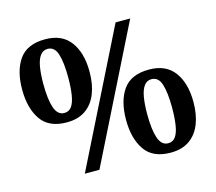

<svg xmlns="http://www.w3.org/2000/svg" viewBox="-104 -853 1114 992"><g transform="rotate(-15 453.0 -357.0)"><path d="M234.4 0 590.3 -714H668.4L312.6 0ZM214.1 -280Q118.9 -280 76.5 -341.5Q34 -403 34 -503Q34 -604 76.5 -664Q118.9 -724 215.2 -724Q305.4 -724 349.9 -664Q394.5 -604 394.5 -503Q394.5 -436 374.7 -386Q355 -336 315 -308Q275 -280 214.1 -280ZM214 -330.3Q239.3 -330.3 253.7 -350.6Q268 -371 274.1 -409.8Q280.3 -448.7 280.3 -502.8Q280.3 -583.4 266.2 -628Q252.2 -672.7 215 -672.7Q190.5 -672.7 175.5 -652.6Q160.4 -632.5 153.8 -594.7Q147.2 -556.9 147.2 -503Q147.2 -421.1 162.5 -375.7Q177.9 -330.3 214 -330.3ZM692.1 10Q596.9 10 554.5 -51.5Q512 -113 512 -213Q512 -314 554.5 -374Q596.9 -434 693.2 -434Q783.4 -434 827.9 -374Q872.5 -314 872.5 -213Q872.5 -146 852.7 -96Q833 -46 793 -18Q753 10 692.1 10ZM692 -40.3Q717.3 -40.3 731.7 -60.6Q746 -81 752.1 -119.8Q758.3 -158.7 758.3 -212.8Q758.3 -293.4 744.2 -338Q730.2 -382.7 693 -382.7Q668.5 -382.7 653.5 -362.6Q638.4 -342.5 631.8 -304.7Q625.2 -266.9 625.2 -213Q625.2 -131.1 640.5 -85.7Q655.9 -40.3 692 -40.3Z"/></g></svg>

Font: Noto Serif Malayalam
Style: Regular
Weight: 400
Designer: Indian type Foundry, Jelle Bosma, Monotype Design Team
Foundry: Monotype Imaging Inc.
Version: Version 2.103